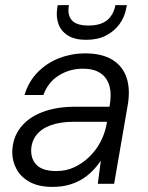

<svg xmlns="http://www.w3.org/2000/svg" viewBox="-20 -720 581 752"><path d="M186 12Q131 12 96 -7.5Q61 -27 44.5 -58Q28 -89 28 -124Q29 -180 60 -220Q91 -260 146 -281Q201 -302 274 -302H409Q418 -353 408 -385.5Q398 -418 372 -434.5Q346 -451 305 -451Q253 -451 210.5 -424.5Q168 -398 150 -348H76Q92 -401 128 -437.5Q164 -474 212.5 -492.5Q261 -511 313 -511Q379 -511 420 -486Q461 -461 476 -415Q491 -369 480 -307L427 0H363L375 -91Q361 -70 342.5 -51Q324 -32 301 -18Q278 -4 249.5 4Q221 12 186 12ZM201 -50Q239 -50 271 -65Q303 -80 329 -105Q355 -130 372 -161.5Q389 -193 396 -226L399 -243H268Q216 -243 179 -229.5Q142 -216 122.5 -191Q103 -166 102 -131Q102 -93 126 -71.5Q150 -50 201 -50ZM317 -564Q273 -564 246 -581Q219 -598 209 -626Q199 -654 204 -687L206 -700H250Q243 -662 261 -641Q279 -620 327 -620Q374 -620 399.5 -641Q425 -662 432 -700H477L474 -686Q468 -653 448 -625.5Q428 -598 395.5 -581Q363 -564 317 -564Z"/></svg>

Font: DM Sans 20pt Light
Style: Italic
Weight: 300
Italic angle: -10°
Version: Version 4.004;gftools[0.9.30]